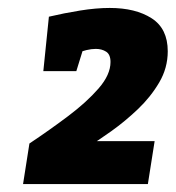

<svg xmlns="http://www.w3.org/2000/svg" viewBox="-20 -808 442 483"><path d="M38 -345 54 -447Q105 -481 151.5 -516Q198 -551 228 -585.5Q258 -620 258 -652Q258 -671 247 -678Q236 -685 221 -685Q210 -685 197.5 -682Q185 -679 173 -674L193 -697L172 -629H89L103 -766Q141 -775 181.5 -781.5Q222 -788 256 -788Q321 -788 361.5 -762Q402 -736 402 -679Q402 -637 380.5 -600.5Q359 -564 327 -533.5Q295 -503 260 -478Q225 -453 197 -436V-453H369L352 -345Z"/></svg>

Font: Bitter Thin ExtraBold
Style: Italic
Weight: 800
Italic angle: -9°
Version: Version 2.002